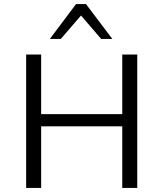

<svg xmlns="http://www.w3.org/2000/svg" viewBox="-20 -927 806 947"><path d="M583 0V-658H657V0ZM109 0V-658H183V0ZM134 -304V-364H633V-304ZM479 -735 368 -864 355 -907H404L534 -735ZM226 -735 355 -907H404L392 -865L280 -735Z"/></svg>

Font: Ysabeau Office
Style: Regular
Weight: 400
Designer: Christian Thalmann (Catharsis Fonts)
Version: Version 2.001;gftools[0.9.30]; featfreeze: tnum,lnum,ss02